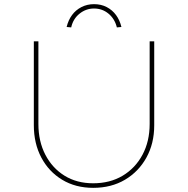

<svg xmlns="http://www.w3.org/2000/svg" viewBox="-20 -899 906 925"><path d="M429 6Q344 6 279.5 -33Q215 -72 179 -140Q143 -208 143 -296V-700H165V-302Q165 -218 198.5 -153.5Q232 -89 291 -52.5Q350 -16 429 -16Q510 -16 571 -52.5Q632 -89 666.5 -153.5Q701 -218 701 -302V-700H723V-295Q723 -208 685.5 -140Q648 -72 582 -33Q516 6 429 6ZM323 -767 301 -769Q309 -802 327 -826.5Q345 -851 372.5 -865Q400 -879 433 -879Q467 -879 494 -865Q521 -851 539 -826.5Q557 -802 565 -769L543 -767Q533 -808 503 -833Q473 -858 433 -858Q394 -858 363 -833Q332 -808 323 -767Z"/></svg>

Font: Lexend Exa Thin
Style: Regular
Weight: 250
Designer: Bonnie Shaver-Troup, Thomas Jockin
Foundry: Lexend
Version: Version 1.007